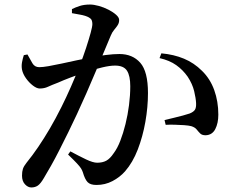

<svg xmlns="http://www.w3.org/2000/svg" viewBox="-20 -797 1040 846"><path d="M118 29Q103 29 90 15Q77 1 77 -23Q77 -41 81 -53Q85 -65 97 -80Q123 -112 148.5 -149.5Q174 -187 199.5 -230.5Q225 -274 251 -326Q272 -368 292 -413.5Q312 -459 329.5 -503.5Q347 -548 359.5 -586.5Q372 -625 379.5 -652.5Q387 -680 387 -691Q387 -701 384 -708Q381 -715 372 -720Q360 -727 338 -731.5Q316 -736 297 -739V-757Q311 -764 330.5 -770.5Q350 -777 377 -777Q393 -777 415 -771Q437 -765 457.5 -754.5Q478 -744 491.5 -732Q505 -720 505 -709Q505 -696 498.5 -686Q492 -676 483 -665.5Q474 -655 468 -640Q458 -616 441 -575.5Q424 -535 403.5 -486Q383 -437 361 -387Q339 -337 319 -294Q301 -255 281 -214.5Q261 -174 242 -136.5Q223 -99 205 -67Q187 -35 173 -12Q159 12 147 20.5Q135 29 118 29ZM405 18Q378 18 366 5.5Q354 -7 345 -38Q342 -47 337 -55Q332 -63 319 -77Q306 -91 280 -116L290 -130Q329 -109 359.5 -94.5Q390 -80 408 -80Q432 -80 448.5 -89Q465 -98 481 -122Q497 -143 510 -176.5Q523 -210 533 -250.5Q543 -291 548.5 -334Q554 -377 554 -417Q554 -463 539.5 -485.5Q525 -508 487 -508Q464 -508 430.5 -500Q397 -492 360.5 -480Q324 -468 291 -455.5Q258 -443 236 -433Q207 -422 191 -414.5Q175 -407 155 -407Q142 -407 125 -420Q108 -433 94.5 -452Q81 -471 77 -490Q74 -506 77 -522.5Q80 -539 85 -554L101 -557Q113 -535 123 -518Q133 -501 153 -501Q168 -501 194 -505.5Q220 -510 252 -517Q284 -524 319 -531.5Q354 -539 387 -545Q410 -550 445 -554.5Q480 -559 506 -559Q564 -559 598 -520.5Q632 -482 632 -387Q632 -325 620.5 -260Q609 -195 587 -138Q565 -81 531 -42Q508 -16 475.5 1Q443 18 405 18ZM886 -201Q870 -201 862 -209Q854 -217 846.5 -226.5Q839 -236 823 -241Q812 -244 791.5 -245.5Q771 -247 749 -247.5Q727 -248 710 -247L705 -268Q725 -273 746.5 -278Q768 -283 786 -288Q804 -293 816 -297Q833 -304 839 -313.5Q845 -323 844 -343Q843 -364 835.5 -395.5Q828 -427 807 -459Q786 -489 756.5 -510Q727 -531 683 -541L691 -562Q746 -557 790.5 -538.5Q835 -520 870 -485Q906 -450 924 -400Q942 -350 942 -292Q942 -254 928.5 -228Q915 -202 886 -201Z"/></svg>

Font: Noto Serif TC SemiBold
Style: Regular
Weight: 600
Version: Version 2.002-H1;hotconv 1.1.0;makeotfexe 2.6.0